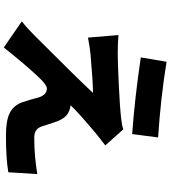

<svg xmlns="http://www.w3.org/2000/svg" viewBox="39 -899 922 1040"><g transform="rotate(90 500.0 -379.0)"><path d="M291 -680.7 314.5 -820.3Q511.7 -788.1 724.6 -774.4L706.1 -633.8Q506.8 -648.4 291 -680.7ZM680.7 -585.9 767.6 -488.3Q750 -475.6 726.6 -456.5Q703.1 -437.5 698.2 -433.6Q582 -335.9 549.8 -299.8Q566.4 -299.8 587.9 -289.1Q620.1 -274.4 638.7 -223.6Q643.6 -210.9 651.9 -184.1Q660.2 -157.2 664.1 -146.5Q676.8 -103.5 724.6 -103.5Q825.2 -103.5 922.9 -120.1L913.1 37.1Q836.9 49.8 713.9 49.8Q636.7 49.8 595.2 30.8Q553.7 11.7 535.2 -35.2Q521.5 -73.2 507.8 -127Q494.1 -171.9 459 -171.9Q440.4 -171.9 400.4 -129.9Q330.1 -55.7 237.3 61.5L95.7 -36.1Q129.9 -62.5 174.8 -107.4Q418.9 -351.6 483.4 -421.9Q415 -420.9 273.4 -408.2Q246.1 -406.2 183.6 -394.5L169.9 -559.6Q216.8 -555.7 271.5 -555.7Q315.4 -555.7 439.5 -561.5Q563.5 -567.4 621.1 -574.2Q659.2 -578.1 680.7 -585.9Z"/></g></svg>

Font: GenEi Gothic M Heavy
Style: Regular
Weight: 800
Designer: o_tamon (Modified); [Source Han Sans]
Ryoko NISHIZUKA  (kana & ideographs); Paul D. Hunt (Latin, Greek & Cyrillic); Wenl
Version: Version 1.1a;Original Version 1.004